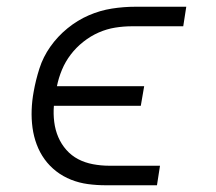

<svg xmlns="http://www.w3.org/2000/svg" viewBox="-20 -550 640 570"><path d="M294 0Q267 0 241 -3.5Q215 -7 191 -16.5Q167 -26 147 -41.5Q127 -57 112.5 -77Q98 -97 89 -121Q80 -145 76.5 -171Q73 -197 74 -224Q75 -251 80 -278Q86 -312 97 -346.5Q108 -381 129.5 -411.5Q151 -442 180.5 -466Q210 -490 243.5 -504.5Q277 -519 312 -524.5Q347 -530 382 -530H533L524 -472H372Q347 -472 322 -468Q297 -464 273 -453.5Q249 -443 227.5 -426Q206 -409 190 -388Q174 -367 164 -343Q154 -319 149 -294H408L398 -236H140Q138 -212 141 -188Q144 -164 153 -143Q162 -122 177 -105Q192 -88 212 -77.5Q232 -67 256 -62.5Q280 -58 304 -58H455L446 0Z"/></svg>

Font: Iosevka Curly Slab LtExObl
Style: Regular
Weight: 300
Width: 7
Italic angle: -9°
Monospace: yes
Designer: Belleve Invis
Foundry: Belleve Invis
Version: Version 11.1.0; ttfautohint (v1.8.3)